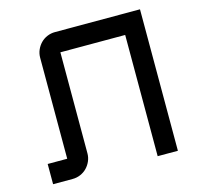

<svg xmlns="http://www.w3.org/2000/svg" viewBox="-102 -809 952 918"><g transform="rotate(-15 373.5 -350.0)"><path d="M247.1 -100.1Q247.1 -79.6 239 -61.3Q231 -43 217.5 -29.3Q204.1 -15.6 185.8 -7.8Q167.5 0 147 0H50.3V-100.1H147V-600.1Q147 -620.6 155 -638.9Q163.1 -657.2 176.5 -670.9Q189.9 -684.6 208.3 -692.4Q226.6 -700.2 247.1 -700.2H668V0H567.9V-600.1H247.1Z"/></g></svg>

Font: Aldrich [RUS by Daymarius]
Style: Regular
Weight: 400
Designer: Matthew Desmond
Foundry: Matthew Desmond
Version: Version 1.002 August 24, 2018